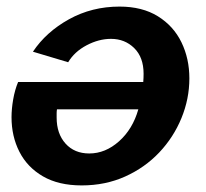

<svg xmlns="http://www.w3.org/2000/svg" viewBox="-20 -553 626 583"><path d="M228 10Q158 10 110.5 -17.5Q63 -45 39 -92Q15 -139 15 -197Q15 -222 20 -251Q25 -280 35 -304H415Q416 -317 416 -329Q416 -379 387.5 -407Q359 -435 317 -435Q280 -435 243 -415.5Q206 -396 187 -364L80 -396Q120 -456 189.5 -494.5Q259 -533 343 -533Q412 -533 459.5 -503.5Q507 -474 531 -424.5Q555 -375 555 -315Q555 -253 531 -194.5Q507 -136 463.5 -90Q420 -44 360 -17Q300 10 228 10ZM251 -87Q300 -87 341.5 -124Q383 -161 400 -221H153Q152 -215 152 -209Q152 -203 152 -196Q152 -147 179 -117Q206 -87 251 -87Z"/></svg>

Font: Raleway
Style: Bold Italic
Weight: 700
Italic angle: -12°
Designer: Matt McInerney, Pablo Impallari, Rodrigo Fuenzalida
Foundry: Matt McInerney, Pablo Impallari, Rodrigo Fuenzalida
Version: Version 4.101;RELEASE